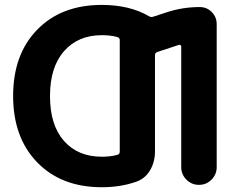

<svg xmlns="http://www.w3.org/2000/svg" viewBox="-20 -784 992 793"><path d="M400.4 -136.7Q437.5 -136.7 464.8 -144.5Q474.6 -147.5 474.6 -157.2V-618.2Q474.6 -627.9 464.8 -630.9Q437.5 -638.7 400.4 -638.7Q302.7 -638.7 244.6 -572.8Q186.5 -506.8 186.5 -387.2Q186.5 -267.6 244.1 -202.1Q301.8 -136.7 400.4 -136.7ZM666 -732.4Q733.4 -754.9 804.7 -754.9Q834 -754.9 854.5 -734.4Q875 -713.9 875 -683.6V-93.8Q875 -63.5 853.5 -42Q832 -20.5 801.8 -20.5Q771.5 -20.5 750 -42Q728.5 -63.5 728.5 -93.8V-591.8Q728.5 -595.7 725.6 -597.7Q722.7 -599.6 718.8 -598.6L629.9 -569.3Q620.1 -566.4 620.1 -556.6V-158.2Q620.1 -116.2 600.6 -82Q581.1 -47.9 544.9 -34.2Q479.5 -10.7 400.4 -10.7Q233.4 -10.7 133.8 -113.3Q34.2 -215.8 34.2 -387.7Q34.2 -559.6 133.8 -661.6Q233.4 -763.7 400.4 -763.7Q515.6 -763.7 595.7 -716.8Q603.5 -711.9 612.3 -714.8Z"/></svg>

Font: Gen Jyuu GothicX Bold
Style: Bold
Weight: 700
Designer: Ryoko NISHIZUKA (kana &amp; ideographs); Paul D. Hunt (Latin, Greek &amp; Cyrillic); Wenlong ZHANG (bopomofo); Sandoll C
Version: Version 1.058.20140828